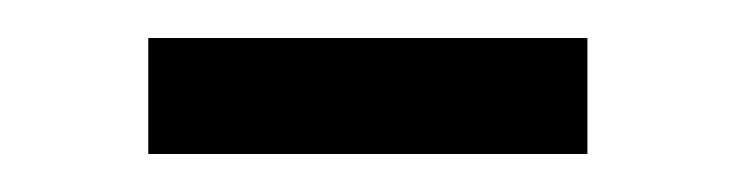

<svg xmlns="http://www.w3.org/2000/svg" viewBox="-20 -281 388 101"><path d="M58 -261H289V-200H58Z"/></svg>

Font: Zilla Slab Regular
Style: Regular
Weight: 400
Designer: Typotheque.com
Foundry: Typotheque type foundry
Version: Version 1.0; 2017